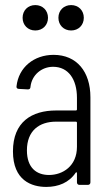

<svg xmlns="http://www.w3.org/2000/svg" viewBox="-20 -728 427 756"><path d="M119 -608C148 -608 169 -629 169 -658C169 -687 148 -708 119 -708C90 -708 69 -687 69 -658C69 -629 90 -608 119 -608ZM260 -608C289 -608 310 -629 310 -658C310 -687 289 -708 260 -708C231 -708 210 -687 210 -658C210 -629 231 -608 260 -608ZM191 -512C114 -512 53 -463 45 -388C44 -382 48 -378 54 -378L90 -376C96 -376 100 -379 100 -386C105 -433 144 -465 189 -465C249 -465 283 -416 283 -343V-297C283 -295 281 -293 279 -293H201C105 -293 31 -248 31 -132C31 -17 105 8 162 8C210 8 252 -9 278 -48C280 -51 283 -50 283 -46V-10C283 -4 287 0 293 0H326C332 0 336 -4 336 -10V-345C336 -446 282 -512 191 -512ZM173 -39C124 -39 86 -67 86 -136C86 -213 134 -249 201 -249H279C281 -249 283 -247 283 -245V-150C283 -74 227 -39 173 -39Z"/></svg>

Font: Barlow Condensed Light
Style: Regular
Weight: 300
Width: 3
Designer: Jeremy Tribby
Foundry: Tribby Type
Version: Version 1.422;hotconv 1.0.109;makeotfexe 2.5.65596